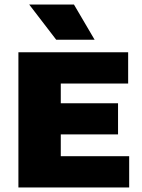

<svg xmlns="http://www.w3.org/2000/svg" viewBox="-20 -825 625 845"><path d="M61 0V-595H544V-457.5H247.5V-137.5H548.5V0ZM172.5 -233.5V-370.5H499.5V-233.5ZM227.5 -650 108.5 -805H305.5L396.5 -650Z"/></svg>

Font: Encode Sans SC Condensed Thin ExtraBold
Style: Regular
Weight: 800
Version: Version 3.002